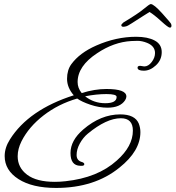

<svg xmlns="http://www.w3.org/2000/svg" viewBox="-20 -845 864 945"><path d="M504 -407Q602 -407 602 -370Q602 -362 596 -352Q572 -315 509 -315Q468 -315 425 -329.5Q382 -344 360 -360Q267 -333 194.5 -277Q122 -221 86 -150Q67 -112 67 -76Q67 -20 113.5 15Q160 50 250 50Q275 50 302 47Q461 30 555 -55Q634 -125 634 -202Q634 -263 575 -263Q504 -263 412 -187Q389 -168 373 -139Q357 -110 357 -82Q357 -54 385 -47Q395 -43 395 -37Q395 -27 375 -29Q327 -30 327 -92Q327 -154 390 -208Q476 -282 572 -282Q644 -282 663 -237Q671 -216 671 -195Q671 -102 568 -20Q445 80 256 80Q139 80 71 36.5Q3 -7 3 -77Q3 -118 29 -159Q121 -305 343 -376Q310 -414 310 -457Q310 -500 331 -529Q372 -585 454 -621Q552 -664 650 -664Q707 -664 741.5 -645.5Q776 -627 776 -588.5Q776 -550 747.5 -523.5Q719 -497 688 -497Q657 -497 657 -512Q657 -521 670 -521L690 -518Q710 -518 726.5 -539.5Q743 -561 743 -584Q743 -618 704 -634Q679 -644 657 -644Q635 -644 626 -643Q540 -638 458 -583Q362 -520 362 -441Q362 -412 382 -387Q446 -407 504 -407ZM399 -371Q442 -337 498 -337Q554 -337 554 -368Q554 -382 504 -382Q454 -382 399 -371ZM599 -715Q577 -709 577 -722Q577 -725 587 -734Q663 -780 686 -800Q716 -825 722 -825Q737 -825 779 -778.5Q821 -732 822.5 -726.5Q824 -721 824 -719Q824 -709 816 -709Q808 -709 773 -741Q738 -773 716 -786Q710 -782 682.5 -765Q655 -748 631 -732Q607 -716 599 -715Z"/></svg>

Font: Alex Brush
Style: Regular
Weight: 400
Designer: Robert E. Leuschke
Foundry: Robert E. Leuschke
Version: Version 1.003